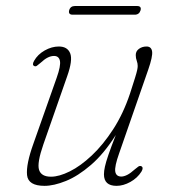

<svg xmlns="http://www.w3.org/2000/svg" viewBox="-20 -612 582 640"><path d="M451 -58Q459.5 -53.5 451.5 -40Q438 -18.5 414.5 -5.5Q391 7.5 368.5 7.5Q326.5 7.5 326.5 -31Q326.5 -42 329.8 -56.8Q333 -71.5 341.5 -96.2Q350 -121 366 -162Q326.5 -99.5 283.2 -62.2Q240 -25 199.8 -8.8Q159.5 7.5 128.5 7.5Q74 7.5 70.2 -28.2Q66.5 -64 91.5 -133.5L169 -353Q183 -392.5 179.8 -409Q176.5 -425.5 160 -425.5Q150 -425.5 139.2 -420.2Q128.5 -415 114.5 -402Q107.5 -396 103 -392.8Q98.5 -389.5 94 -392Q86 -395.5 93.5 -409Q105.5 -430.5 129 -443.8Q152.5 -457 176 -457Q205 -457 214 -434.2Q223 -411.5 204 -358L124.5 -130.5Q103 -68.5 110.2 -45.8Q117.5 -23 150 -23Q177 -23 212.8 -40.8Q248.5 -58.5 286 -93.8Q323.5 -129 357.2 -181Q391 -233 413.5 -300.5Q424.5 -334.5 430 -352.2Q435.5 -370 437.2 -378.2Q439 -386.5 439 -392Q439 -401 435.8 -409.5Q432.5 -418 432.5 -428.5Q432.5 -441.5 443.2 -449.2Q454 -457 468.5 -457Q484.5 -457 487 -440.5Q489.5 -424 474 -379.5L377 -100.5Q361.5 -57 364.2 -40.2Q367 -23.5 384.5 -23.5Q393 -23.5 404 -29Q415 -34.5 430 -48Q436.5 -53.5 441.2 -56.8Q446 -60 451 -58ZM210.5 -577.5Q214.5 -592 230 -592H436.5Q452.5 -592 448.5 -577.5Q444 -563 429 -563H222.5Q207 -563 210.5 -577.5Z"/></svg>

Font: Fraunces 9pt Soft Thin
Style: Italic
Weight: 100
Italic angle: -16°
Version: Version 1.000;[b76b70a41]